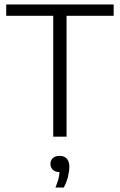

<svg xmlns="http://www.w3.org/2000/svg" viewBox="-20 -615 539 864"><path d="M219.5 0V-544H8V-595H491.5V-544H279.5V0ZM229.5 229Q241.5 200.5 245.2 180Q249 159.5 249 140L256.5 159.5H249.5Q229 159.5 218 149.2Q207 139 207 122.5Q207 106.5 217.8 96.5Q228.5 86.5 248 86.5Q269 86.5 280.5 98.8Q292 111 292 135.5Q292 155.5 285.8 180.5Q279.5 205.5 267 229Z"/></svg>

Font: Encode Sans SC Light
Style: Regular
Weight: 300
Version: Version 3.002